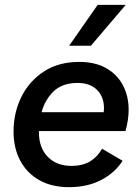

<svg xmlns="http://www.w3.org/2000/svg" viewBox="-20 -765 581 794"><path d="M266 9Q193 9 141.5 -20.5Q90 -50 63 -102Q36 -154 36 -221Q36 -298 68 -363.5Q100 -429 161 -469Q222 -509 308 -509Q373 -509 418.5 -483.5Q464 -458 488 -413Q512 -368 512 -311Q512 -270 499 -223H141Q141 -220 141 -217Q141 -154 177.5 -116.5Q214 -79 275 -79Q322 -79 353 -98Q384 -117 402 -150L487 -100Q455 -50 398 -20.5Q341 9 266 9ZM301 -422Q238 -422 202 -387.5Q166 -353 152 -301H409Q410 -309 410 -317Q410 -365 381 -393.5Q352 -422 301 -422ZM384 -745H500L356 -576H266Z"/></svg>

Font: Prodigy Sans Medium
Style: Italic
Weight: 500
Italic angle: -13°
Designer: Wei Huang
Foundry: Wei Huang
Version: Version 1.003; ttfautohint (v1.8.3)